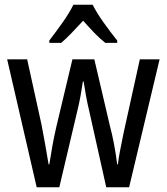

<svg xmlns="http://www.w3.org/2000/svg" viewBox="-20 -786 699 806"><path d="M355 -318Q347 -351 341 -384Q335 -417 331 -444H328Q324 -416 318 -383Q312 -350 304 -318L229 0H134L10 -537H94L154 -264Q162 -222 170 -178Q178 -134 184 -96H187Q192 -129 199.5 -171Q207 -213 217 -256L284 -537H376L442 -255Q450 -226 458 -184.5Q466 -143 472 -96H475Q477 -117 483.5 -151Q490 -185 498 -224L567 -537H650L522 0H426ZM369 -766Q386 -732 416 -690Q446 -648 472 -616V-606H422Q399 -624 376 -648Q353 -672 329 -699Q304 -672 280.5 -647.5Q257 -623 237 -606H187V-616Q214 -651 243 -692Q272 -733 288 -766Z"/></svg>

Font: Noto Sans Tamil Condensed
Style: Regular
Weight: 400
Width: 3
Designer: Jelle Bosma - Monotype Design Team
Foundry: Monotype Imaging Inc.
Version: Version 2.004; ttfautohint (v1.8.4.7-5d5b)